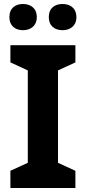

<svg xmlns="http://www.w3.org/2000/svg" viewBox="-20 -940 429 960"><path d="M27 -854C27 -810 57 -789 95 -789C132 -789 164 -810 164 -854C164 -900 132 -920 95 -920C57 -920 27 -900 27 -854ZM224 -854C224 -810 254 -789 293 -789C330 -789 362 -810 362 -854C362 -900 330 -920 293 -920C254 -920 224 -900 224 -854ZM357 0V-86L270 -126V-588L357 -628V-714H32V-628L119 -588V-126L32 -86V0Z"/></svg>

Font: Noto Sans Adlam
Style: Bold
Weight: 700
Designer: Mark Jamra, Neil Patel
Foundry: JamraPatel LLC
Version: Version 3.001